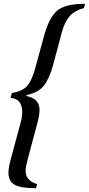

<svg xmlns="http://www.w3.org/2000/svg" viewBox="-20 -850 472 1020"><path d="M126 0Q116 37 116 58Q116 110 177 128L171 150Q92 150 58.5 132Q25 114 25 68Q25 40 37 -4L90 -200Q98 -229 98 -254Q98 -325 36 -330L43 -355Q100 -366 124.5 -394Q149 -422 166 -484L214 -659Q241 -758 284.5 -794Q328 -830 432 -830L426 -807Q378 -795 351 -765Q324 -735 309 -680L261 -501Q242 -432 213 -395Q184 -358 121 -345L120 -340Q190 -327 190 -266Q190 -239 179 -198Z"/></svg>

Font: Libre Baskerville
Style: Italic
Weight: 400
Italic angle: -15°
Designer: Pablo Impallari, Rodrigo Fuenzalida
Foundry: Pablo Impallari, Rodrigo Fuenzalida
Version: Version 1.051;Glyphs 3.2.3 (3260)